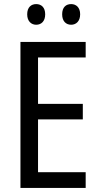

<svg xmlns="http://www.w3.org/2000/svg" viewBox="-20 -919 488 939"><path d="M113 -849C113 -815 133 -798 157 -798C182 -798 201 -815 201 -849C201 -883 182 -899 157 -899C133 -899 113 -884 113 -849ZM284 -849C284 -815 303 -798 328 -798C352 -798 372 -815 372 -849C372 -883 352 -899 328 -899C303 -899 284 -884 284 -849ZM399 0V-77H166V-335H385V-411H166V-638H399V-714H80V0Z"/></svg>

Font: Noto Sans Khmer UI Condensed
Style: Regular
Weight: 400
Width: 3
Designer: Danh Hong and the Monotype Design Team
Foundry: Monotype Imaging Inc.
Version: Version 2.002